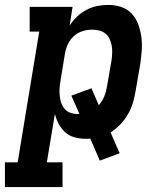

<svg xmlns="http://www.w3.org/2000/svg" viewBox="-58 -558 678 783"><path d="M-38 205V104H14L102 -429H63V-530H238L226 -454Q239 -474 256.5 -490.5Q274 -507 295 -518Q316 -529 338.5 -533.5Q361 -538 383 -538Q411 -538 436.5 -529.5Q462 -521 479.5 -502Q497 -483 506 -458Q515 -433 518.5 -406.5Q522 -380 520 -352.5Q518 -325 514 -297L495 -187Q491 -163 484 -139Q477 -115 464 -92.5Q451 -70 433 -51Q415 -32 393 -18L430 67L349 97L310 7Q305 8 300.5 8Q296 8 291 8Q268 8 246 2Q224 -4 208 -18.5Q192 -33 181.5 -52.5Q171 -72 166 -94L133 104H197V205ZM259 -93Q261 -93 262.5 -93Q264 -93 266 -93L233 -168L315 -198L345 -129Q359 -145 367 -164.5Q375 -184 378 -203L397 -313Q399 -328 399.5 -343Q400 -358 397.5 -372Q395 -386 389 -399Q383 -412 372 -421Q361 -430 347 -433.5Q333 -437 318 -437Q298 -437 278.5 -431Q259 -425 243.5 -411Q228 -397 219 -378Q210 -359 207 -340L189 -230Q186 -214 185 -198.5Q184 -183 185.5 -168Q187 -153 191.5 -139Q196 -125 205.5 -114Q215 -103 229 -98Q243 -93 259 -93Z"/></svg>

Font: Iosevka Slab Extended
Style: Bold Italic
Weight: 700
Width: 7
Italic angle: -9°
Monospace: yes
Designer: Belleve Invis
Foundry: Belleve Invis
Version: Version 11.1.0; ttfautohint (v1.8.3)